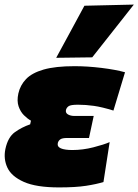

<svg xmlns="http://www.w3.org/2000/svg" viewBox="-23 -805 603 837"><path d="M234.5 12Q135 12 81 -12Q27 -36 9.2 -74.2Q-8.5 -112.5 0.5 -155.5Q11.5 -207 41.8 -228.8Q72 -250.5 108.5 -263L112 -279Q96.5 -287.5 81.2 -302.8Q66 -318 58 -341.5Q50 -365 57 -397.5Q65 -433.5 90.5 -460.2Q116 -487 167.2 -501.8Q218.5 -516.5 302 -516.5Q358 -516.5 419.2 -509Q480.5 -501.5 522 -490L471.5 -323Q421.5 -338.5 386.2 -343.5Q351 -348.5 317 -348.5Q285 -348.5 276 -342Q267 -335.5 264.5 -325.5Q262 -312.5 273.5 -306Q285 -299.5 302 -299.5H385.5L365 -203.5H270Q248.5 -203.5 240 -197.5Q231.5 -191.5 229 -181.5Q225.5 -165.5 242.5 -158.2Q259.5 -151 292.5 -151Q338 -151 384 -162.8Q430 -174.5 455 -185.5L428 -11.5Q397.5 -2 352 5Q306.5 12 234.5 12ZM222 -553Q253 -610 283.8 -666.8Q314.5 -723.5 345 -780L560.5 -785Q513.5 -725 467.8 -667.5Q422 -610 379 -555Z"/></svg>

Font: Commissioner Black
Style: Italic
Weight: 900
Italic angle: -12°
Designer: Kostas Bartsokas
Foundry: Kostas Bartsokas
Version: Version 1.000; ttfautohint (v1.8.3)